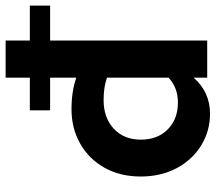

<svg xmlns="http://www.w3.org/2000/svg" viewBox="-62 -694 766 682"><g transform="rotate(-90 321.0 -353.0)"><path d="M35 -236Q35 -309 66 -364.5Q97 -420 151.5 -451Q206 -482 274 -482Q338 -482 386 -465V-558H270V-630H386V-716H518V-630H642V-558H518V0H386V-48Q335 10 258 10Q197 10 146 -21Q95 -52 65 -108Q35 -164 35 -236ZM298 -104Q350 -104 386 -137V-356Q353 -368 306 -368Q244 -368 205 -332Q166 -296 166 -236Q166 -176 202.5 -140Q239 -104 298 -104Z"/></g></svg>

Font: Madhuban SemiBold
Style: Regular
Weight: 600
Designer: jaikishan Patel
Foundry: MagicType
Version: Version 1.000